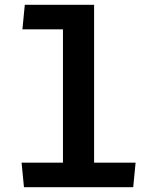

<svg xmlns="http://www.w3.org/2000/svg" viewBox="-20 -785 660 805"><path d="M80.5 0H538.5L548.5 -103H374.5V-765H84L74 -662H244V-103H70.5Z"/></svg>

Font: Monaspace Argon SemiBold
Style: Regular
Weight: 600
Designer: Riley Cran & the Lettermatic Team
Foundry: Lettermatic
Version: Version 1.000 (Monaspace Argon)